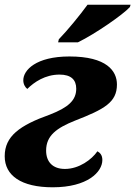

<svg xmlns="http://www.w3.org/2000/svg" viewBox="-22 -786 575 816"><path d="M225 -606H309C383 -642 501 -724 530 -756L533 -766H350C319 -723 264 -656 228 -619ZM202 10C350 10 413 -55 413 -106C413 -127 403 -137 392 -143C368 -108 314 -68 254 -68C202 -68 174 -98 174 -146C174 -210 219 -242 296 -273C422 -322 475 -351 475 -427C475 -484 432 -546 273 -546C131 -546 77 -488 77 -445C77 -428 85 -415 94 -408C123 -437 170 -469 231 -469C280 -469 302 -447 302 -409C302 -359 267 -329 190 -299C61 -253 -2 -207 -2 -122C-2 -40 68 10 202 10Z"/></svg>

Font: Noto Serif SemiCondensed Black
Style: Italic
Weight: 900
Width: 4
Italic angle: -12°
Designer: Monotype Design Team
Foundry: Monotype Imaging Inc.
Version: Version 2.014